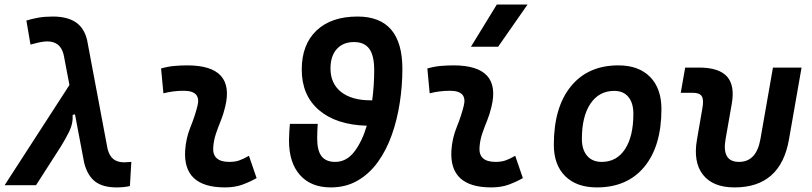

<svg xmlns="http://www.w3.org/2000/svg" viewBox="-38 -815 3573 845"><path d="M475.1 9.8Q414.6 9.8 380.9 -15.9Q347.2 -41.5 332.5 -98.1L292 -312L281.7 -309.1Q284.2 -271.5 266.6 -236.1Q249 -200.7 229 -168.9L120.6 0H-17.6L267.6 -440.9L242.2 -574.2Q234.4 -605 216.1 -618.9Q197.8 -632.8 169.9 -632.8Q156.2 -632.8 138.4 -629.2Q120.6 -625.5 96.2 -618.7L78.1 -724.6Q103 -732.4 130.9 -737.3Q158.7 -742.2 194.3 -742.2Q257.3 -742.2 294.7 -717.5Q332 -692.9 345.2 -639.6L435.5 -159.2Q443.8 -127.9 461.7 -114.3Q479.5 -100.6 509.3 -100.6Q513.2 -100.6 520.5 -101.3Q527.8 -102.1 540 -102.5L533.7 3.9Q518.1 7.3 504.2 8.5Q490.2 9.8 475.1 9.8Z M1057.6 -129.4 1091.3 -31.2Q1061.5 -14.2 1028.3 -2.2Q995.1 9.8 952.1 9.8Q766.6 9.8 776.9 -153.3Q780.3 -206.5 800.3 -255.9Q820.3 -305.2 831.1 -349.1Q848.1 -415.5 770.5 -415.5Q724.1 -415.5 681.2 -404.3L670.9 -513.7Q699.7 -522 728.5 -524.7Q757.3 -527.3 786.1 -527.3Q997.6 -527.3 953.1 -345.2Q945.3 -312 933.6 -283.4Q921.9 -254.9 912.4 -226.8Q902.8 -198.7 900.4 -166.5Q896 -102.5 971.2 -102.5Q995.6 -102.5 1013.9 -108.6Q1032.2 -114.7 1057.6 -129.4Z M1417.5 9.8Q1330.6 9.8 1282.2 -44.7Q1233.9 -99.1 1233.9 -196.3Q1233.9 -214.4 1235.1 -232.7Q1236.3 -251 1237.8 -270H1360.4Q1359.4 -254.4 1358.6 -238Q1357.9 -221.7 1357.9 -206.1Q1357.9 -152.3 1377.2 -127.4Q1396.5 -102.5 1437 -102.5Q1487.3 -102.5 1521.7 -147.9Q1556.2 -193.4 1576.2 -261.7Q1441.4 -265.6 1365.7 -330.6Q1290 -395.5 1290 -508.8Q1290 -619.1 1355 -680.7Q1419.9 -742.2 1535.6 -742.2Q1732.9 -742.2 1732.9 -511.7Q1732.9 -437.5 1721.4 -362.8Q1710 -288.1 1686.3 -221.2Q1662.6 -154.3 1625.2 -102.3Q1587.9 -50.3 1536.1 -20.3Q1484.4 9.8 1417.5 9.8ZM1600.1 -373.5Q1604.5 -406.7 1606.7 -440.2Q1608.9 -473.6 1608.9 -505.9Q1608.9 -570.8 1587.2 -600.3Q1565.4 -629.9 1520 -629.9Q1471.7 -629.9 1444.1 -599.1Q1416.5 -568.4 1416.5 -513.7Q1416.5 -447.3 1463.1 -410.4Q1509.8 -373.5 1593.3 -373.5Z M2229.5 -129.4 2263.2 -31.2Q2233.4 -14.2 2200.2 -2.2Q2167 9.8 2124 9.8Q1938.5 9.8 1948.7 -153.3Q1952.1 -206.5 1972.2 -255.9Q1992.2 -305.2 2002.9 -349.1Q2020 -415.5 1942.4 -415.5Q1896 -415.5 1853 -404.3L1842.8 -513.7Q1871.6 -522 1900.4 -524.7Q1929.2 -527.3 1958 -527.3Q2169.4 -527.3 2125 -345.2Q2117.2 -312 2105.5 -283.4Q2093.8 -254.9 2084.2 -226.8Q2074.7 -198.7 2072.3 -166.5Q2067.9 -102.5 2143.1 -102.5Q2167.5 -102.5 2185.8 -108.6Q2204.1 -114.7 2229.5 -129.4ZM2034.7 -609.4 2148.4 -794.9H2283.7L2154.3 -609.4Z M2588.9 9.8Q2499.5 9.8 2449.5 -39.8Q2399.4 -89.4 2399.4 -177.7Q2399.4 -342.8 2474.6 -435.1Q2549.8 -527.3 2683.6 -527.3Q2772.9 -527.3 2823 -476.6Q2873 -425.8 2873 -335Q2873 -172.4 2798.1 -81.3Q2723.1 9.8 2588.9 9.8ZM2610.4 -102.5Q2675.8 -102.5 2712.6 -158.4Q2749.5 -214.4 2749.5 -314Q2749.5 -361.8 2727.5 -388.4Q2705.6 -415 2665.5 -415Q2598.6 -415 2560.8 -359.1Q2522.9 -303.2 2522.9 -203.6Q2522.9 -156.2 2545.9 -129.4Q2568.8 -102.5 2610.4 -102.5Z M3194.8 9.8Q3099.6 9.8 3055.9 -45.9Q3012.2 -101.6 3029.3 -200.2L3053.2 -338.4Q3060.1 -376 3050.5 -391.4Q3041 -406.7 3010.7 -406.7H2958L2977.5 -517.6H3038.6Q3126.5 -517.6 3161.9 -477.8Q3197.3 -438 3182.1 -355.5L3155.3 -202.6Q3137.7 -102.5 3214.4 -102.5Q3291 -102.5 3308.6 -202.6L3363.8 -517.6H3489.7L3434.1 -200.2Q3397 9.8 3194.8 9.8Z"/></svg>

Font: Cascadia Mono NF SemiBold
Style: Italic
Weight: 600
Italic angle: -10°
Monospace: yes
Designer: Aaron Bell
Foundry: Saja Typeworks
Version: Version 2404.023; ttfautohint (v1.8.4)